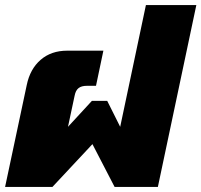

<svg xmlns="http://www.w3.org/2000/svg" viewBox="-30 -734 791 754"><path d="M75 -400Q88 -463 129.5 -499Q171 -535 234 -535H376L347 -397H311Q290 -397 278.5 -388Q267 -379 263 -358L237 -236L331 -338H391L442 -236L543 -714H741L590 0H420L333 -168L176 0H-10Z"/></svg>

Font: Prompt ExtraBold
Style: Italic
Weight: 800
Italic angle: -12°
Designer: Katatrad Team
Foundry: CadsonDemak
Version: Version 1.001